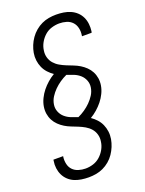

<svg xmlns="http://www.w3.org/2000/svg" viewBox="-176 -905 852 1130"><g transform="rotate(-20 250.0 -340.0)"><path d="M178 143Q155 143 132 139.5Q109 136 89 127.5Q69 119 53 104Q37 89 27.5 69.5Q18 50 15 27Q12 4 16 -19Q16 -21 16.5 -22.5Q17 -24 17 -26H78Q78 -25 77.5 -24Q77 -23 77 -22Q74 1 79 23Q84 45 98.5 60Q113 75 134.5 81.5Q156 88 178 88Q202 88 226 80.5Q250 73 269 56Q288 39 300.5 16.5Q313 -6 316 -30Q320 -53 314 -74.5Q308 -96 294 -112Q280 -128 261 -139Q242 -150 222 -158Q202 -166 181.5 -174Q161 -182 143 -193Q125 -204 109.5 -219Q94 -234 84 -253Q74 -272 70.5 -294Q67 -316 71 -340Q75 -364 86.5 -387.5Q98 -411 114 -431Q130 -451 150 -468.5Q170 -486 192 -499Q174 -511 158.5 -528Q143 -545 134 -565.5Q125 -586 122 -609Q119 -632 123 -656Q127 -679 136 -701Q145 -723 159 -743Q173 -763 192 -779Q211 -795 232.5 -805Q254 -815 277 -819Q300 -823 323 -823Q346 -823 369 -819.5Q392 -816 412.5 -807Q433 -798 449 -783Q465 -768 474.5 -748Q484 -728 486.5 -705Q489 -682 486 -659Q485 -657 484.5 -655Q484 -653 484 -651H423Q424 -652 424 -653.5Q424 -655 424 -656Q428 -679 423 -701.5Q418 -724 403.5 -739.5Q389 -755 367.5 -761.5Q346 -768 323 -768Q299 -768 274.5 -760.5Q250 -753 231 -736Q212 -719 199.5 -696.5Q187 -674 184 -650Q180 -627 186 -605.5Q192 -584 206 -568Q220 -552 239 -541Q258 -530 278 -522Q298 -514 318.5 -506Q339 -498 357 -487Q375 -476 390.5 -461Q406 -446 416 -427Q426 -408 429.5 -386Q433 -364 429 -340Q425 -316 413.5 -292.5Q402 -269 386 -249Q370 -229 350 -211.5Q330 -194 308 -181Q326 -169 341.5 -152Q357 -135 366 -114.5Q375 -94 378 -71Q381 -48 377 -24Q373 -1 364 21Q355 43 341.5 63Q328 83 309 99Q290 115 268.5 125Q247 135 224 139Q201 143 178 143ZM241 -211Q263 -221 283.5 -235Q304 -249 321.5 -266.5Q339 -284 352 -304.5Q365 -325 369 -349Q373 -373 364.5 -394.5Q356 -416 339.5 -430.5Q323 -445 302 -453.5Q281 -462 259 -469Q237 -459 216.5 -445Q196 -431 178.5 -413.5Q161 -396 148 -375.5Q135 -355 131 -331Q127 -307 135.5 -285.5Q144 -264 160.5 -249.5Q177 -235 198 -226.5Q219 -218 241 -211Z"/></g></svg>

Font: Iosevka Curly Slab LtObl
Style: Regular
Weight: 300
Italic angle: -9°
Monospace: yes
Designer: Belleve Invis
Foundry: Belleve Invis
Version: Version 11.0.0; ttfautohint (v1.8.3)